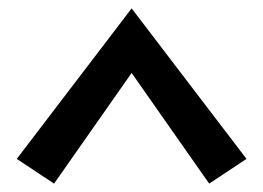

<svg xmlns="http://www.w3.org/2000/svg" viewBox="-20 -752 628 458"><path d="M294 -732 568 -373 479 -314 294 -578 109 -314 20 -373Z"/></svg>

Font: Andada
Style: Bold
Weight: 700
Designer: Carolina Giovagnoli
Foundry: Carolina Giovagnoli
Version: Version 1.003